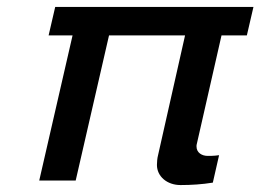

<svg xmlns="http://www.w3.org/2000/svg" viewBox="-20 -520 750 553"><path d="M691 -418 710 -500H139L120 -418H189L93 0H198L294 -418H513L435 -72C433 -65 432 -52 432 -45C432 -12 461 13 500 13C531 13 562 11 593 6L611 -73C603 -72 595 -71 587 -71H578C562 -71 546 -80 546 -98C546 -101 546 -103 547 -106L618 -418Z"/></svg>

Font: Perun Medium Italic
Style: Regular
Weight: 500
Italic angle: -12°
Foundry: Copyright (c) Stefan Peev, Context Ltd, 2016
Version: Version 1.026